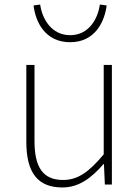

<svg xmlns="http://www.w3.org/2000/svg" viewBox="-20 -813 617 846"><path d="M96 -527V-188C96 -51 147 13 255 13C328 13 383 -29 436 -90H438L442 0H473V-527H437V-133C372 -55 323 -20 258 -20C169 -20 132 -76 132 -192V-527ZM289 -627C400 -627 441 -719 450 -789L420 -793C411 -729 371 -658 289 -658C207 -658 166 -729 157 -793L128 -789C136 -719 177 -627 289 -627Z"/></svg>

Font: Kinto Sans Thin
Style: Regular
Weight: 100
Designer: Authors: Ryoko NISHIZUKA  (kana & ideographs); Paul D. Hunt (Latin, Greek & Cyrillic); Wenlong ZHANG  (bopomofo); Sandol
Foundry: Adobe Systems Incorporated, ookami Inc.
Version: Version 0.001